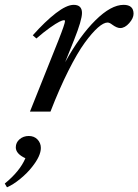

<svg xmlns="http://www.w3.org/2000/svg" viewBox="-97 -465 577 800"><path d="M27.8 0 147 -298.3Q173.8 -366.2 173.8 -377Q173.8 -380.9 169.4 -380.9Q163.6 -380.9 150.1 -374.3Q136.7 -367.7 110.8 -349.4Q85 -331.1 54.7 -304.7L39.6 -317.9Q90.8 -375.5 135.7 -410.2Q180.7 -444.8 210 -444.8Q244.6 -444.8 244.6 -411.1Q244.6 -381.3 211.9 -299.3L174.3 -205.6Q235.8 -316.4 300.8 -380.6Q365.7 -444.8 418 -444.8Q459.5 -444.8 459.5 -407.7Q459.5 -389.2 441.4 -368.7Q423.3 -348.1 403.8 -348.1Q390.1 -348.1 370.6 -362.3Q359.4 -371.1 351.1 -371.1Q335 -371.1 311 -350.1Q287.1 -329.1 256.3 -287.1Q225.6 -245.1 188 -170.4Q150.4 -95.7 113.3 0ZM-67.9 315.4 -77.1 299.8Q-14.2 248.5 8.8 194.3Q-31.2 175.8 -31.2 148.9Q-31.2 128.9 -15.4 115.2Q0.5 101.6 22.9 101.6Q45.4 101.6 59.3 116.2Q73.2 130.9 73.2 151.4Q73.2 184.6 37.1 230Q17.1 255.9 -12.7 280.3Q-42.5 304.7 -67.9 315.4Z"/></svg>

Font: Elstob Medium
Style: Italic
Weight: 500
Italic angle: -20°
Designer: Peter S. Baker
Version: Version 1.015